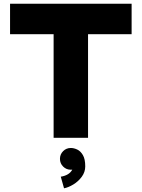

<svg xmlns="http://www.w3.org/2000/svg" viewBox="-20 -743 764 1035"><path d="M454.6 0H269V-558.6H34.2V-722.7H689.5V-558.6H454.6ZM303.2 113.3Q303.2 88.9 320.3 71.8Q337.4 54.7 361.8 54.7Q378.4 54.7 396.5 63.2Q414.6 71.8 427 93.3Q439.5 114.7 439.5 153.8Q439.5 184.6 420.7 210Q401.9 235.4 375.2 251.5Q348.6 267.6 325.2 272L307.6 209.5Q353.5 202.1 369.6 171.4Q365.7 171.9 361.8 171.9Q337.4 171.9 320.3 154.8Q303.2 137.7 303.2 113.3Z"/></svg>

Font: Giphurs Black
Style: Regular
Weight: 900
Version: Version 0.920; ttfautohint (v1.8.4.7-5d5b)